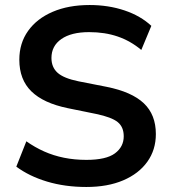

<svg xmlns="http://www.w3.org/2000/svg" viewBox="-20 -735 685 765"><path d="M324 10Q239 10 167.5 -11.5Q96 -33 45 -71L85 -172Q119 -148 156 -131.5Q193 -115 235 -106.5Q277 -98 324 -98Q403 -98 438 -124Q473 -150 473 -192Q473 -229 449 -248.5Q425 -268 363 -281L250 -304Q153 -324 105 -371Q57 -418 57 -497Q57 -563 92 -612Q127 -661 190 -688Q253 -715 337 -715Q412 -715 476 -693.5Q540 -672 583 -632L543 -536Q500 -572 449 -589.5Q398 -607 335 -607Q264 -607 224.5 -579.5Q185 -552 185 -504Q185 -467 209.5 -445Q234 -423 293 -411L405 -389Q505 -369 553 -323.5Q601 -278 601 -201Q601 -138 567 -90.5Q533 -43 471 -16.5Q409 10 324 10Z"/></svg>

Font: Mulish ExtraLight
Style: Bold
Weight: 700
Version: Version 3.603